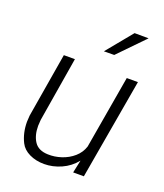

<svg xmlns="http://www.w3.org/2000/svg" viewBox="-140 -844 812 948"><g transform="rotate(20 266.5 -370.0)"><path d="M291 -613.8 402.8 -750 476.6 -749.5 345.2 -614.3ZM353 0 367.2 -66.9Q336.4 -28.8 292.5 -9.3Q248.5 10.3 203.1 10.3Q160.2 10.3 125.7 -6.3Q91.3 -22.9 76.7 -52.2Q53.2 -99.1 53.2 -157.2Q53.2 -168 55.2 -190.4L111.8 -528.3H169.9L113.8 -189Q111.8 -167.5 111.8 -157.2Q111.8 -106.9 133.3 -74.7Q154.8 -42.5 204.6 -41Q239.7 -39.6 275.4 -51.3Q311 -63 338.4 -86.9Q365.7 -110.8 376.5 -144.5L442.4 -528.3H501L409.2 0Z"/></g></svg>

Font: Mardoto Light
Style: Italic
Weight: 300
Italic angle: -12°
Designer: Christian Robertson, Vahan Hovhannisyan
Foundry: Google
Version: Version 1.000